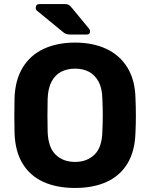

<svg xmlns="http://www.w3.org/2000/svg" viewBox="-20 -921 743 951"><path d="M352 10Q261 10 195 -20Q129 -50 92 -110.5Q55 -171 52 -263Q51 -306 51 -348.5Q51 -391 52 -435Q55 -525 92.5 -586.5Q130 -648 196.5 -679Q263 -710 352 -710Q440 -710 506.5 -679Q573 -648 611 -586.5Q649 -525 651 -435Q653 -391 653 -348.5Q653 -306 651 -263Q648 -171 611 -110.5Q574 -50 508 -20Q442 10 352 10ZM352 -119Q410 -119 447.5 -154.5Q485 -190 487 -268Q489 -312 489 -350.5Q489 -389 487 -432Q486 -484 468 -517Q450 -550 420.5 -565.5Q391 -581 352 -581Q313 -581 283 -565.5Q253 -550 235.5 -517Q218 -484 216 -432Q215 -389 215 -350.5Q215 -312 216 -268Q219 -190 256 -154.5Q293 -119 352 -119ZM327 -750Q314 -750 306 -753.5Q298 -757 290 -764L162 -869Q157 -874 157 -881Q157 -901 176 -901H299Q312 -901 319 -897.5Q326 -894 336 -882L421 -779Q426 -774 426 -766Q426 -750 410 -750Z"/></svg>

Font: Rubik Light SemiBold
Style: Regular
Weight: 600
Version: Version 2.300;gftools[0.9.30]